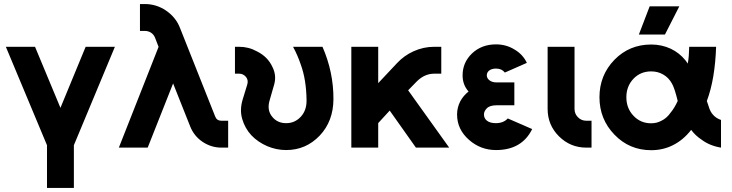

<svg xmlns="http://www.w3.org/2000/svg" viewBox="-20 -732 3631 952"><path d="M9 -500 213 -12V200H346.3V-12L549.7 -500H404.7L279.7 -197.3L153.7 -500Z M674 -712V-578.7H697.7Q715 -578.7 728.7 -570Q742.7 -560.7 749 -544.3L766.3 -499.7L569.3 0H712.3L838.3 -318.3L923 -105.3Q941.7 -57.7 984 -29Q1027.3 0 1078 0H1111.3V-133.3H1078Q1055 -133.3 1047 -154.3L872.7 -593Q852.3 -646.3 803 -679.7Q755.3 -712 697.7 -712Z M1145 -500V-366.7H1166.3Q1185.3 -366.7 1199.3 -351Q1212.3 -335.3 1206.3 -314L1183.7 -240Q1167.3 -187 1181.3 -141Q1188 -118.3 1199.3 -98.2Q1210.7 -78 1226.3 -61.3Q1258.7 -27.3 1305 -7.3Q1350.3 12 1399 12Q1497 12 1565.3 -59.7Q1632.7 -131 1633.3 -240Q1634 -374 1579 -500H1433Q1445 -478 1454.5 -455.8Q1464 -433.7 1471.3 -412Q1485 -374.7 1492.2 -330.3Q1499.3 -286 1500 -234.7Q1500.7 -184.3 1471 -152.7Q1441.7 -121.3 1399 -121.3Q1355.3 -121.3 1330 -152.7Q1302.3 -185.7 1317 -234.7L1339.7 -314Q1351.7 -358 1331.3 -399Q1319.3 -425.3 1300 -444.7Q1280.7 -464 1254 -477.3Q1232.7 -489 1210.8 -494.5Q1189 -500 1166.3 -500Z M1722 -500V0H1855.3V-121.7L1912.3 -183.7L2042.3 0H2207.3L2003.7 -284.3L2047.3 -329Q2085.7 -366.7 2133 -366.7H2168V-500H2133Q2080 -500 2031 -478Q1983.7 -456.7 1948.3 -418.7L1855.3 -319.7V-500Z M2530.3 -323.3H2442.7Q2418.7 -323.3 2405 -335.3Q2393.7 -345.3 2393.7 -358.3Q2393.7 -372 2404.3 -381.3Q2417.3 -392 2439.3 -392Q2468 -392 2483.3 -372.3L2592.3 -420.3Q2582.7 -441 2567.3 -457.7Q2552 -474.3 2530.7 -486.7Q2489.7 -512 2439.3 -512Q2367.7 -512 2320 -466.7Q2273.7 -422 2273.7 -358.3Q2273.7 -311.3 2303.3 -278.3Q2277.3 -257.7 2262 -229.3Q2246.3 -198.7 2246.3 -164.3Q2246.3 -90.7 2305.3 -38.7Q2362.7 12 2439.3 12Q2567.7 12 2618.7 -92L2497.7 -144.7Q2477 -121.7 2439.3 -121.3Q2409 -121.3 2394 -134Q2379.7 -145.3 2379.7 -164.3Q2379.7 -173 2383.2 -180.3Q2386.7 -187.7 2393.3 -194.3Q2407.7 -210 2442.7 -210H2530.3Z M2695.3 -500V-192Q2695.3 -112.3 2751.3 -56.3Q2807.8 0 2887.3 0H2913V-133.3H2887.3Q2862.9 -133.3 2845.8 -150.4Q2828.7 -167.6 2828.7 -192V-500Z M3208.7 -511.3Q3100.7 -511.3 3026.7 -435.7Q2952.3 -359 2952.3 -250Q2952.3 -141 3026.7 -64.3Q3100.7 12.7 3208.7 12.7Q3267.3 12.7 3316.3 -12Q3368 -37.7 3407 -88Q3428.7 -59 3459 -39.3Q3498.7 -9.3 3555 0V-137.3Q3531.3 -145.3 3516.3 -162Q3501.3 -178 3493.7 -204.7Q3492.7 -208.3 3490.3 -215Q3488 -221.7 3484.7 -231Q3505.3 -286 3516.7 -353.3Q3528 -420.7 3530.7 -500H3397.3Q3396.7 -476.7 3395.2 -455.8Q3393.7 -435 3390 -416.7Q3387.3 -421.7 3384 -425.7Q3380.7 -429.7 3377.7 -434Q3348.7 -469.7 3306 -490.3Q3261 -511.3 3208.7 -511.3ZM3208.7 -378Q3242 -378 3268 -362.7Q3295.3 -347.7 3312 -317.3Q3325.3 -293.7 3340.3 -231.3Q3332.3 -214 3323.3 -199.2Q3314.3 -184.3 3305.3 -173.7Q3286.3 -146 3259 -133Q3236.3 -120.7 3208.7 -120.7Q3155.7 -120.7 3120.7 -158.3Q3085.7 -195.3 3085.7 -250Q3085.7 -304 3120.7 -341.3Q3155.7 -378 3208.7 -378ZM3147.7 -560.7H3277L3348.3 -700.7H3201.3Z"/></svg>

Font: Unageo Variable
Style: Regular
Weight: 300
Designer: Richard Sepsi
Foundry: Richard Sepsi
Version: Version 2.200